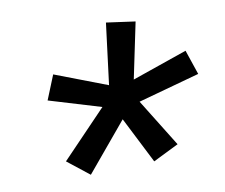

<svg xmlns="http://www.w3.org/2000/svg" viewBox="-60 -821 719 614"><g transform="rotate(-10 300.0 -513.5)"><path d="M188 -278 117 -334 262 -485 93 -536 125 -615 295 -550 320 -749 414 -736 376 -554 555 -616 582 -536 382 -481 478 -326 395 -285 319 -435Z"/></g></svg>

Font: Iosevka Md Ex Obl
Style: Regular
Weight: 500
Width: 7
Italic angle: -9°
Monospace: yes
Designer: Belleve Invis
Foundry: Belleve Invis
Version: Version 32.5.0; ttfautohint (v1.8.4)